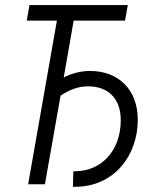

<svg xmlns="http://www.w3.org/2000/svg" viewBox="-20 -713 626 743"><path d="M262.2 9.8H271C422.4 9.8 513.2 -112.3 513.2 -249.5C513.2 -365.7 439 -438.5 328.1 -438.5C293.9 -438.5 256.8 -429.2 226.6 -413.1L265.1 -633.3H463.9L474.6 -693.4H94.2L83.5 -633.3H200.2L88.9 0H153.8L214.4 -342.8C250 -366.7 283.7 -378.9 320.8 -378.9C397 -378.9 447.3 -333.5 447.3 -247.6C447.3 -128.4 370.6 -50.3 271 -50.3H263.7Z"/></svg>

Font: Cascadia Mono PL Light
Style: Italic
Weight: 300
Italic angle: -10°
Monospace: yes
Designer: Aaron Bell
Foundry: Saja Typeworks
Version: Version 2404.023